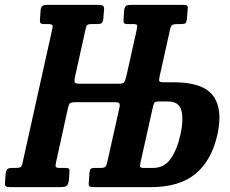

<svg xmlns="http://www.w3.org/2000/svg" viewBox="-61 -770 946 790"><path d="M291 -649.5 247.5 -453.5Q243.5 -434.5 247.2 -430Q251 -425.5 270.5 -425.5H425.5Q445 -425.5 449.8 -431.5Q454.5 -437.5 459 -457L501.5 -647.5Q504.5 -662.5 502.8 -666.8Q501 -671 486.5 -671H463Q452.5 -671 449.2 -675.5Q446 -680 447.5 -692.5L449.5 -726Q451.5 -741.5 457.2 -745.8Q463 -750 478 -750H692Q705.5 -750 709.2 -746.2Q713 -742.5 711 -728.5L708 -690.5Q706.5 -678.5 702 -674.8Q697.5 -671 685 -671H670.5Q654 -671 648 -667.5Q642 -664 638.5 -647.5L595.5 -454.5Q592 -439.5 595 -435.5Q598 -431.5 613.5 -431.5H654.5Q773 -431.5 815 -377Q857 -322.5 833.5 -216Q809.5 -109.5 743.5 -54.8Q677.5 0 559 0H325Q310 0 306.2 -4.5Q302.5 -9 305 -26L307 -59.5Q308.5 -71.5 312.2 -75.2Q316 -79 327 -79H352Q367.5 -79 372.5 -83.8Q377.5 -88.5 380.5 -103.5L430 -325Q433.5 -341 429.8 -345.2Q426 -349.5 411 -349.5H248Q233 -349.5 227.8 -345.8Q222.5 -342 219 -327L169.5 -102Q166.5 -89 168.5 -84Q170.5 -79 184.5 -79H208.5Q219 -79 222.5 -76Q226 -73 224.5 -61L222.5 -27.5Q219.5 -9 212 -4.5Q204.5 0 187 0H-18Q-33 0 -37.5 -4Q-42 -8 -40 -24L-38 -54.5Q-36 -69 -30.8 -74Q-25.5 -79 -11.5 -79H3Q17 -79 22.8 -81.8Q28.5 -84.5 31.5 -98.5L154 -650.5Q157 -663.5 153.8 -667.2Q150.5 -671 138 -671H120.5Q108 -671 105 -675.8Q102 -680.5 104 -696L106 -728.5Q108 -742 114 -746Q120 -750 132.5 -750H343Q356.5 -750 362.5 -746.5Q368.5 -743 367 -728.5L364 -691.5Q362 -678.5 357.2 -674.8Q352.5 -671 339.5 -671H315.5Q302.5 -671 298.2 -667.2Q294 -663.5 291 -649.5ZM569 -79Q614.5 -79 641 -116.5Q667.5 -154 681.5 -216Q695 -278.5 685.2 -315.5Q675.5 -352.5 630 -352.5H594.5Q579.5 -352.5 575.5 -348.5Q571.5 -344.5 568 -329L516.5 -98.5Q514 -87 516.2 -83Q518.5 -79 529.5 -79Z"/></svg>

Font: Besley* Condensed Semi
Style: Italic
Weight: 600
Width: 3
Italic angle: -13°
Designer: Owen Earl
Foundry: indestructible type*
Version: Version 3.000; ttfautohint (v1.8.3)